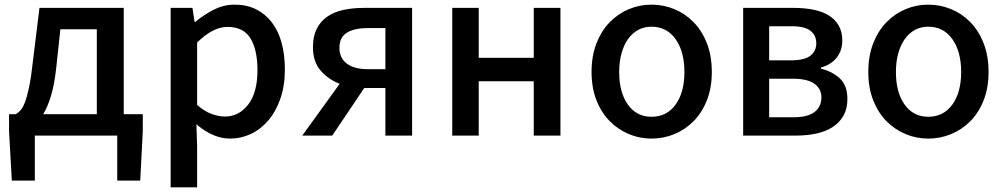

<svg xmlns="http://www.w3.org/2000/svg" viewBox="-20 -584 4326 827"><path d="M19 -92H48Q59 -98 69 -109.5Q79 -121 88 -145Q97 -169 105.5 -209.5Q114 -250 121 -314L150 -550H513V-92H595V-18L584 194H485V0H130V194H31L19 -18ZM222 -290Q214 -218 199.5 -170.5Q185 -123 166 -92H397V-458H240Z M809 -550 818 -490H822Q857 -520 900.5 -542Q944 -564 990 -564Q1043 -564 1083 -544Q1123 -524 1151 -487.5Q1179 -451 1193 -399.5Q1207 -348 1207 -285Q1207 -214 1187.5 -158.5Q1168 -103 1135.5 -65Q1103 -27 1060.5 -7Q1018 13 971 13Q935 13 899.5 -2Q864 -17 829 -46L826 -49L829 45V223H715V-550ZM829 -132Q861 -104 892 -93Q923 -82 949 -82Q1009 -82 1049 -133.5Q1089 -185 1089 -282Q1089 -369 1059 -418.5Q1029 -468 960 -468Q928 -468 896 -451.5Q864 -435 829 -401Z M1282 0 1443 -223Q1394 -242 1361 -280Q1328 -318 1328 -381Q1328 -428 1344.5 -460.5Q1361 -493 1390.5 -513Q1420 -533 1460 -541.5Q1500 -550 1547 -550H1755V0H1640V-205H1549L1411 0ZM1442 -378Q1442 -334 1474 -310Q1506 -286 1564 -286H1640V-463H1564Q1506 -463 1474 -443Q1442 -423 1442 -378Z M1928 -550H2042V-335H2279V-550H2394V0H2279V-234H2042V0H1928Z M2786 13Q2735 13 2688.5 -6.5Q2642 -26 2606 -62.5Q2570 -99 2549 -152.5Q2528 -206 2528 -274Q2528 -343 2549 -397Q2570 -451 2606 -488Q2642 -525 2688.5 -544.5Q2735 -564 2786 -564Q2838 -564 2885 -544.5Q2932 -525 2968 -488Q3004 -451 3025 -397Q3046 -343 3046 -274Q3046 -206 3025 -152.5Q3004 -99 2968 -62.5Q2932 -26 2885 -6.5Q2838 13 2786 13ZM2786 -81Q2852 -81 2890 -133.5Q2928 -186 2928 -274Q2928 -362 2890 -415.5Q2852 -469 2786 -469Q2754 -469 2728.5 -455Q2703 -441 2685 -415.5Q2667 -390 2657 -354Q2647 -318 2647 -274Q2647 -186 2684.5 -133.5Q2722 -81 2786 -81Z M3181 -550H3399Q3444 -550 3482.5 -542.5Q3521 -535 3549 -518Q3577 -501 3592.5 -474Q3608 -447 3608 -409Q3608 -367 3584.5 -336.5Q3561 -306 3516 -293V-288Q3564 -277 3597 -246.5Q3630 -216 3630 -158Q3630 -116 3613.5 -86.5Q3597 -57 3567.5 -37.5Q3538 -18 3497.5 -9Q3457 0 3409 0H3181ZM3293 -79H3399Q3460 -79 3489 -102Q3518 -125 3518 -165Q3518 -202 3487.5 -223.5Q3457 -245 3395 -245H3293ZM3293 -471V-324H3385Q3445 -324 3470.5 -344Q3496 -364 3496 -397Q3496 -432 3471 -451.5Q3446 -471 3389 -471Z M3978 13Q3927 13 3880.5 -6.5Q3834 -26 3798 -62.5Q3762 -99 3741 -152.5Q3720 -206 3720 -274Q3720 -343 3741 -397Q3762 -451 3798 -488Q3834 -525 3880.5 -544.5Q3927 -564 3978 -564Q4030 -564 4077 -544.5Q4124 -525 4160 -488Q4196 -451 4217 -397Q4238 -343 4238 -274Q4238 -206 4217 -152.5Q4196 -99 4160 -62.5Q4124 -26 4077 -6.5Q4030 13 3978 13ZM3978 -81Q4044 -81 4082 -133.5Q4120 -186 4120 -274Q4120 -362 4082 -415.5Q4044 -469 3978 -469Q3946 -469 3920.5 -455Q3895 -441 3877 -415.5Q3859 -390 3849 -354Q3839 -318 3839 -274Q3839 -186 3876.5 -133.5Q3914 -81 3978 -81Z"/></svg>

Font: Kinto Sans Med
Style: Regular
Weight: 500
Designer: Authors: Ryoko NISHIZUKA  (kana & ideographs); Paul D. Hunt (Latin, Greek & Cyrillic); Wenlong ZHANG  (bopomofo); Sandol
Foundry: Adobe Systems Incorporated, ookami Inc.
Version: Version 0.001